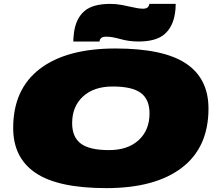

<svg xmlns="http://www.w3.org/2000/svg" viewBox="-20 -960 1120 990"><path d="M528 10Q280 10 164 -68Q48 -146 48 -300Q48 -500 185.5 -605Q323 -710 575 -710Q823 -710 939 -632.5Q1055 -555 1055 -400Q1055 -200 917.5 -95Q780 10 528 10ZM542 -186Q639 -186 695 -237.5Q751 -289 751 -375Q751 -447 706.5 -480.5Q662 -514 561 -514Q464 -514 408 -462.5Q352 -411 352 -325Q352 -253 397 -219.5Q442 -186 542 -186ZM358 -746Q358 -760 359.5 -772.5Q361 -785 362 -796Q373 -867 416 -903.5Q459 -940 549 -940Q579 -940 610.5 -934Q642 -928 670 -921.5Q698 -915 717 -915Q744 -915 749 -935L750 -940H886Q886 -927 885 -914Q884 -901 882 -890Q871 -820 827.5 -783Q784 -746 694 -746Q645 -746 601 -758.5Q557 -771 527 -771Q499 -771 494 -751L493 -746Z"/></svg>

Font: Georama ExtraExtended Black
Style: Italic
Weight: 900
Width: 8
Italic angle: -9°
Designer: Jean-Baptiste Levee
Foundry: Production Type
Version: Version 1.000